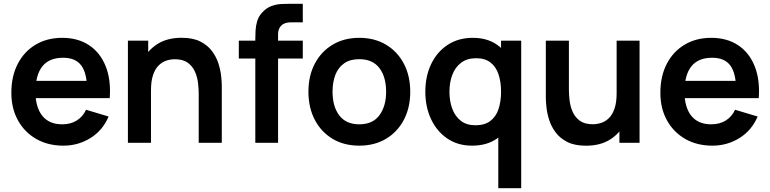

<svg xmlns="http://www.w3.org/2000/svg" viewBox="-20 -755 4073 1015"><path d="M315.3 15Q233.4 15 171.5 -20.5Q109.6 -56.1 74.8 -119Q40 -182 40 -264.2Q40 -352.7 74.1 -417.9Q108.2 -483.2 168.7 -519.1Q229.2 -555 308.7 -555Q392.4 -555 451.2 -515.8Q509.9 -476.7 538.5 -405.2Q567.2 -333.7 560.1 -236.3H440.5V-280.3Q440 -368.5 409.5 -409.1Q379 -449.7 313.7 -449.7Q239.8 -449.7 203.6 -403.8Q167.5 -358 167.5 -270Q167.5 -187.8 203.6 -142.8Q239.8 -97.8 308.7 -97.8Q353.2 -97.8 385.3 -117.7Q417.5 -137.5 435 -174.8L554.2 -139Q523.2 -65.8 458.4 -25.4Q393.5 15 315.3 15ZM129.5 -236.3V-327.5H501.2V-236.3Z M1030.5 0V-260.2Q1030.5 -285.2 1026.9 -316.2Q1023.2 -347.2 1010.7 -376Q998.1 -404.8 972.8 -423.3Q947.6 -441.8 904.3 -441.8Q881.5 -441.8 859 -434.4Q836.6 -426.9 818.4 -408.8Q800.2 -390.7 789.2 -358.8Q778.2 -326.8 778.2 -277.5L706.7 -308.2Q706.7 -376.9 733.4 -433Q760.2 -489.2 812.1 -522.2Q864 -555.3 940.2 -555.3Q999.9 -555.3 1039 -535.5Q1078 -515.7 1101 -484.5Q1124 -453.4 1135 -418.4Q1146 -383.3 1149.2 -352Q1152.5 -320.8 1152.5 -301.5V0ZM656.2 0V-540H763.5V-372.5H778.2V0Z M1329.7 0V-548.5Q1329.7 -569.1 1331 -593.7Q1332.2 -618.3 1339.5 -642.9Q1346.7 -667.5 1365 -687.7Q1387.8 -713.1 1414.7 -722.9Q1441.5 -732.7 1467.4 -733.8Q1493.3 -735 1513.2 -735H1580.7V-637H1518.2Q1483.7 -637 1466.8 -619.7Q1450 -602.4 1450 -574.5V0ZM1242.5 -445.5V-540H1580.7V-445.5Z M1879.2 15Q1797.9 15 1737.5 -21.5Q1677.1 -58 1643.8 -122.3Q1610.5 -186.6 1610.5 -270.2Q1610.5 -354.8 1644.5 -419Q1678.5 -483.2 1739 -519.1Q1799.4 -555 1879.2 -555Q1960.5 -555 2021.1 -518.5Q2081.8 -482.1 2115.2 -417.9Q2148.7 -353.7 2148.7 -270.2Q2148.7 -185.9 2115 -121.7Q2081.2 -57.4 2020.6 -21.2Q1959.9 15 1879.2 15ZM1879.2 -97.8Q1950.8 -97.8 1986 -146Q2021.2 -194.2 2021.2 -270.2Q2021.2 -348.6 1985.5 -395.4Q1949.8 -442.2 1879.2 -442.2Q1830.7 -442.2 1799.5 -420.3Q1768.2 -398.5 1753.1 -359.8Q1738 -321.2 1738 -270.2Q1738 -191.4 1773.8 -144.6Q1809.7 -97.8 1879.2 -97.8Z M2475.2 15Q2400.3 15 2345 -22.5Q2289.6 -60.1 2259 -124.6Q2228.5 -189.2 2228.5 -270.2Q2228.5 -352.2 2259.4 -416.5Q2290.2 -480.8 2346.6 -517.9Q2403 -555 2479.7 -555Q2556.4 -555 2608.8 -517.6Q2661.2 -480.2 2688.1 -415.8Q2715 -351.3 2715 -270.2Q2715 -189.2 2687.9 -124.7Q2660.8 -60.2 2607.5 -22.6Q2554.2 15 2475.2 15ZM2493.5 -92.8Q2542 -92.8 2571.8 -115.3Q2601.7 -137.7 2615.2 -177.7Q2628.8 -217.8 2628.8 -270.2Q2628.8 -322.8 2615.2 -362.7Q2601.6 -402.7 2572.6 -424.9Q2543.6 -447.2 2497.7 -447.2Q2449 -447.2 2417.6 -423.3Q2386.2 -399.5 2371.1 -359.3Q2356 -319.2 2356 -270.2Q2356 -220.7 2370.8 -180.4Q2385.7 -140.2 2416 -116.5Q2446.4 -92.8 2493.5 -92.8ZM2614.2 240V-160.8H2628.8V-540H2735.3V240Z M3077.8 15.3Q3018.1 15.3 2979 -4.5Q2940 -24.3 2917 -55.5Q2894 -86.6 2883 -121.6Q2872 -156.7 2868.8 -188Q2865.5 -219.2 2865.5 -238.5V-540H2987.5V-279.8Q2987.5 -254.8 2991.1 -223.8Q2994.8 -192.8 3007.3 -164Q3019.9 -135.2 3045.2 -116.7Q3070.4 -98.2 3113.7 -98.2Q3136.5 -98.2 3159 -105.6Q3181.4 -113.1 3199.6 -131.2Q3217.8 -149.3 3228.8 -181.5Q3239.8 -213.6 3239.8 -262.5L3311.3 -231.8Q3311.3 -163.1 3284.6 -107Q3257.8 -50.8 3205.9 -17.8Q3154 15.3 3077.8 15.3ZM3254.5 0V-167.5H3239.8V-540H3361V0Z M3746.3 15Q3664.4 15 3602.5 -20.5Q3540.6 -56.1 3505.8 -119Q3471 -182 3471 -264.2Q3471 -352.7 3505.1 -417.9Q3539.2 -483.2 3599.7 -519.1Q3660.2 -555 3739.7 -555Q3823.4 -555 3882.2 -515.8Q3940.9 -476.7 3969.5 -405.2Q3998.2 -333.7 3991.1 -236.3H3871.5V-280.3Q3871 -368.5 3840.5 -409.1Q3810 -449.7 3744.7 -449.7Q3670.8 -449.7 3634.6 -403.8Q3598.5 -358 3598.5 -270Q3598.5 -187.8 3634.6 -142.8Q3670.8 -97.8 3739.7 -97.8Q3784.2 -97.8 3816.3 -117.7Q3848.5 -137.5 3866 -174.8L3985.2 -139Q3954.2 -65.8 3889.4 -25.4Q3824.5 15 3746.3 15ZM3560.5 -236.3V-327.5H3932.2V-236.3Z"/></svg>

Font: Manrope ExtraLight
Style: Regular
Weight: 200
Designer: Mikhail Sharanda
Foundry: Mikhail Sharanda
Version: Version 4.505